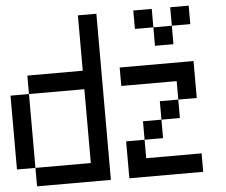

<svg xmlns="http://www.w3.org/2000/svg" viewBox="-59 -968 1218 1036"><g transform="rotate(-5 550.0 -450.0)"><path d="M0 -100V-500H100V-100ZM900 -400V-500H600V-600H1000V-400ZM900 -300H800V-400H900ZM900 -700H800V-800H900ZM900 -800V-900H1000V-800ZM400 -100V-500H100V-600H400V-900H500V0H100V-100ZM600 -200H700V-100H1000V0H600ZM800 -200H700V-300H800ZM800 -900V-800H700V-900Z"/></g></svg>

Font: Galmuri9 Regular
Style: Regular
Weight: 400
Designer: Lee Minseo (quiple)
Version: Version 2.399;hotconv 1.1.1;makeotfexe 2.6.0 DEVELOPMENT